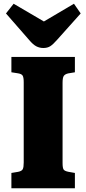

<svg xmlns="http://www.w3.org/2000/svg" viewBox="-20 -1008 462 1028"><path d="M41 0V-82L77 -88Q97 -92 102 -102.5Q107 -113 107 -138V-568Q107 -594 101 -603.5Q95 -613 73 -616L41 -621V-703H381V-621L345 -615Q328 -611 321.5 -601.5Q315 -592 315 -565V-135Q315 -109 320.5 -100.5Q326 -92 347 -88L381 -82V0ZM212 -751Q192 -751 174.5 -760Q157 -769 136 -794L12 -936L53 -988L215 -893L376 -988L412 -936L285 -794Q264 -770 249 -760.5Q234 -751 212 -751Z"/></svg>

Font: Literata 18pt ExtraBold
Style: Regular
Weight: 800
Designer: Latin by Veronika Burian and Jose Scaglione. Greek by Irene Vlachou. Cyrillic by Vera Evstafieva.
Foundry: TypeTogether
Version: Version 3.103;gftools[0.9.29]